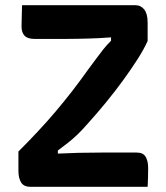

<svg xmlns="http://www.w3.org/2000/svg" viewBox="-20 -720 640 740"><path d="M549 0H97Q72 0 61.5 -16.5Q51 -33 51 -62V-136Q90 -175 126 -213.5Q162 -252 195 -291Q228 -330 259 -370Q290 -410 319 -451Q337 -475 350.5 -493.5Q364 -512 377 -528.5Q390 -545 408 -563V-576Q382 -574 361.5 -573Q341 -572 322 -571.5Q303 -571 281.5 -570.5Q260 -570 234 -570H113Q86 -570 74.5 -582.5Q63 -595 63 -618Q63 -639 64 -662Q65 -685 65 -700H501Q512 -700 520.5 -696Q529 -692 535.5 -684Q542 -676 545.5 -663.5Q549 -651 549 -633V-562Q534 -529 510 -491.5Q486 -454 455.5 -412Q425 -370 389.5 -326.5Q354 -283 315 -240Q295 -217 277.5 -200.5Q260 -184 242.5 -170Q225 -156 203 -140V-128Q242 -130 282 -131Q322 -132 369 -132H507Q532 -132 541.5 -115.5Q551 -99 551 -73Q551 -54 550.5 -36Q550 -18 549 0Z"/></svg>

Font: Rec Mono Semicasual
Style: Bold
Weight: 700
Version: Version 1.085; ttfautohint (v1.8.4.7-5d5b)